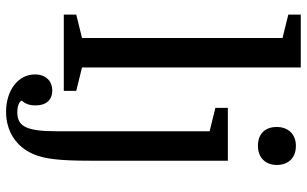

<svg xmlns="http://www.w3.org/2000/svg" viewBox="-209 -611 1010 632"><g transform="rotate(90 296.0 -295.0)"><path d="M28 -41V0H279V-41L202 -60V-780H28V-739L105 -720V-60ZM398 -701C398 -662 421 -639 460 -639C499 -639 523 -664 523 -701C523 -740 499 -764 460 -764C423 -764 398 -740 398 -701ZM335 -540V-499L412 -480V24C412 121 397 153 350 153C329 153 314 147 311 138C322 127 327 112 327 93C327 58 309 38 278 38C246 38 225 60 225 95C225 150 277 190 348 190C411 190 462 158 487 101C503 65 509 14 509 -85V-540Z"/></g></svg>

Font: Domine
Style: Regular
Weight: 400
Designer: Pablo Impallari, Rodrigo Fuenzalida, Brenda Gallo
Foundry: Pablo Impallari, Rodrigo Fuenzalida, Brenda Gallo
Version: Version 2.000